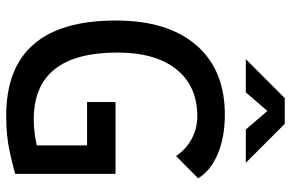

<svg xmlns="http://www.w3.org/2000/svg" viewBox="-181 -757 948 626"><g transform="rotate(90 293.0 -444.0)"><path d="M357.4 9.8Q46.9 9.8 46.9 -347.7Q46.9 -517.1 127.4 -610.1Q208 -703.1 353.5 -703.1Q426.3 -703.1 481 -680.4Q535.6 -657.7 561.5 -616.2L488.8 -543.9Q466.3 -577.1 432.4 -595.2Q398.4 -613.3 359.4 -613.3Q260.7 -613.3 206.1 -545.2Q151.4 -477.1 151.4 -352.5Q151.4 -80.1 369.1 -80.1Q393.6 -80.1 414.8 -83Q436 -85.9 454.1 -89.8V-253.9H312.5V-346.7H546.9V-19.5Q526.4 -13.2 474.9 -1.7Q423.3 9.8 357.4 9.8ZM172.9 -771.5 299.8 -898.4H383.8L510.7 -771.5H402.3L341.8 -841.8L281.2 -771.5Z"/></g></svg>

Font: Caskaydia Cove
Style: Regular
Weight: 400
Monospace: yes
Designer: Aaron Bell
Foundry: Saja Typeworks
Version: Version 4.300; ttfautohint (v1.8.3)